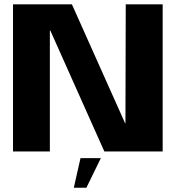

<svg xmlns="http://www.w3.org/2000/svg" viewBox="-20 -695 825 881"><path d="M39.7 0H208.8V-554.5H211.1L458.8 0H726.4V-675H557L555.6 -129.3H554.1L310 -675H39.7ZM318.7 166.3H376.5L442.7 30.6H349.4Z"/></svg>

Font: Anybody Thin
Style: Regular
Weight: 100
Designer: Tyler Finck
Foundry: Etcetera Type Company
Version: Version 1.114;gftools[0.9.25]